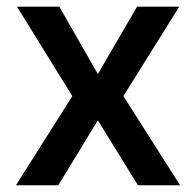

<svg xmlns="http://www.w3.org/2000/svg" viewBox="-20 -549 581 569"><path d="M155.8 -529.3 270 -329.6 386.2 -529.3H511.2L345.7 -264.2L513.7 0H388.7L270 -192.4L152.8 0H27.3L194.3 -264.2L30.3 -529.3Z"/></svg>

Font: Inter Cardless Tabular Medium
Style: Regular
Weight: 500
Designer: Rasmus Andersson
Foundry: rsms
Version: Version 4.000;git-4fc901f